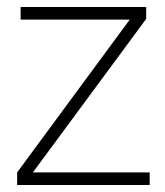

<svg xmlns="http://www.w3.org/2000/svg" viewBox="-20 -529 473 549"><path d="M408 0H29V-36L351 -473H39V-509H398V-475L74 -36H408Z"/></svg>

Font: Anuphan ExtraLight
Style: Regular
Weight: 200
Designer: Cadson Demak
Version: Version 3.001